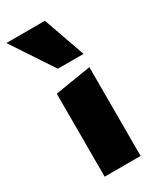

<svg xmlns="http://www.w3.org/2000/svg" viewBox="-205 -770 684 828"><g transform="rotate(-30 137.0 -355.5)"><path d="M58 0V-413L237 -442V0ZM116 -504 -21 -711H171L244 -504Z"/></g></svg>

Font: Ysabeau Infant Black
Style: Regular
Weight: 900
Designer: Christian Thalmann (Catharsis Fonts)
Version: Version 2.001;gftools[0.9.30]; featfreeze: ss01,ss02,lnum